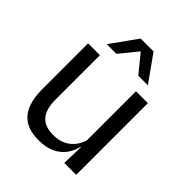

<svg xmlns="http://www.w3.org/2000/svg" viewBox="-196 -798 924 924"><g transform="rotate(45 266.5 -336.0)"><path d="M60 -488H140.5V-184.5Q140.5 -146 151.2 -117.2Q162 -88.5 186.5 -72.8Q211 -57 252.5 -57Q291.5 -57 319.5 -71.2Q347.5 -85.5 365.2 -110.5Q383 -135.5 389.5 -167L404 -109.5H386.5Q379 -76.5 359 -49.2Q339 -22 305.2 -5.8Q271.5 10.5 222 10.5Q164.5 10.5 128.8 -11.2Q93 -33 76.5 -74.8Q60 -116.5 60 -175.5ZM386 -488H467V0H386L389.5 -117L386 -122ZM127 -549.5 222.5 -683H310.5L405.5 -549.5V-548.5H341L268.5 -637.5H264.5L192 -548.5H127Z"/></g></svg>

Font: Anek Devanagari
Style: Regular
Weight: 400
Designer: Kailash Malviya (Devanagari) & Yesha Goshar (Latin)
Foundry: Ek Type
Version: Version 1.003